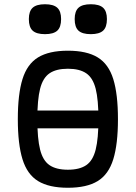

<svg xmlns="http://www.w3.org/2000/svg" viewBox="-20 -871 640 905"><path d="M102 -266V-350H498V-266ZM300 14Q211 14 159.5 -17.5Q108 -49 86 -120.5Q64 -192 64 -309Q64 -427 86 -498Q108 -569 159.5 -600.5Q211 -632 300 -632Q389 -632 440.5 -600.5Q492 -569 514 -498Q536 -427 536 -309Q536 -192 514 -120.5Q492 -49 440.5 -17.5Q389 14 300 14ZM300 -71Q355 -71 386.5 -92.5Q418 -114 431 -166Q444 -218 444 -309Q444 -401 431 -452.5Q418 -504 386.5 -525.5Q355 -547 300 -547Q245 -547 213.5 -525.5Q182 -504 169 -452.5Q156 -401 156 -309Q156 -218 169 -166Q182 -114 213.5 -92.5Q245 -71 300 -71ZM408 -710Q368 -710 350 -726.5Q332 -743 332 -781Q332 -818 350 -834.5Q368 -851 408 -851Q448 -851 466 -834.5Q484 -818 484 -781Q484 -743 466 -726.5Q448 -710 408 -710ZM192 -710Q152 -710 134 -726.5Q116 -743 116 -781Q116 -818 134 -834.5Q152 -851 192 -851Q232 -851 250 -834.5Q268 -818 268 -781Q268 -743 250 -726.5Q232 -710 192 -710Z"/></svg>

Font: Victor Mono SemiBold
Style: Regular
Weight: 600
Monospace: yes
Designer: Rune Bjørnerås
Version: Version 1.561;gftools[0.9.30]